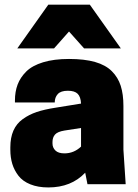

<svg xmlns="http://www.w3.org/2000/svg" viewBox="-20 -800 600 834"><path d="M359.9 0 350.1 -49.8Q289.6 14.2 189.9 14.2Q145 14.2 111.8 0.7Q78.6 -12.7 60.3 -36.4Q42 -60.1 33.4 -88.1Q24.9 -116.2 24.9 -149.9V-160.2Q24.9 -202.1 38.3 -232.7Q51.8 -263.2 78.9 -282.7Q106 -302.2 139.4 -313.5Q172.9 -324.7 220.2 -332L332 -350.1Q330.6 -379.4 317.4 -392.6Q304.2 -405.8 274.9 -405.8Q244.1 -405.8 231 -391.4Q217.8 -377 217.8 -355H44.9V-363.8Q44.9 -401.9 56.6 -432.9Q68.4 -463.9 94.2 -489.5Q120.1 -515.1 167.2 -529.5Q214.4 -543.9 279.8 -543.9Q346.7 -543.9 392.8 -530.8Q439 -517.6 465.8 -490.7Q492.7 -463.9 504.4 -427.2Q516.1 -390.6 516.1 -339.8V-149.9L525.9 0ZM214.8 -589.8H55.2L189.9 -779.8H370.1L504.9 -589.8H345.2L279.8 -663.1ZM259.8 -133.8Q300.8 -133.8 332 -163.1V-244.1L259.8 -232.9Q230 -228 219 -215.6Q208 -203.1 208 -183.1V-176.8Q208 -158.7 220.7 -146.2Q233.4 -133.8 259.8 -133.8Z"/></svg>

Font: Cooper Hewitt
Style: Heavy
Weight: 713
Designer: Village Type and Design LLC
Foundry: Cooper Hewitt Smithsonian Design Museum
Version: 1.000